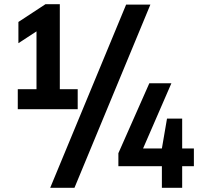

<svg xmlns="http://www.w3.org/2000/svg" viewBox="-20 -830 959 918"><path d="M65 -308V-403.5H154.5V-680L68 -623.5V-725L197.5 -810H266V-403.5H351.5V-308ZM220 68 583 -808H699L336 68ZM546 -35.5V-97.5L694 -432H799.5L664 -120H754L778.5 -263H851V-120H907V-35.5H851V68H754V-35.5Z"/></svg>

Font: Encode Sans Condensed
Style: Bold
Weight: 700
Width: 3
Designer: Multiple Designers
Foundry: Impallari Type
Version: Version 3.000; ttfautohint (v1.8.3) -l 8 -r 50 -G 200 -x 14 